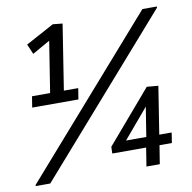

<svg xmlns="http://www.w3.org/2000/svg" viewBox="-75 -727 800 801"><g transform="rotate(-10 325.0 -326.0)"><path d="M12.5 0H74.2L640 -645L640.8 -650H579.2L13.3 -5ZM80 -587.5 98.3 -545 173.3 -587.5 139.2 -371.7H62.5L55 -325H250.8L258.3 -371.7H197.5L240.8 -648.3L200 -652.5ZM494.2 -78.3 481.7 0H538.3L550.8 -78.3H603.3L610 -121.7H557.5L589.2 -323.3L540.8 -327.5L351.7 -106.7L350.8 -78.3ZM502.5 -121.7H416.7L522.5 -246.7Z"/></g></svg>

Font: Boon Medium
Style: Italic
Weight: 500
Italic angle: -9°
Designer: Sungsit Sawaiwan
Foundry: FontUni
Version: Version 3.0